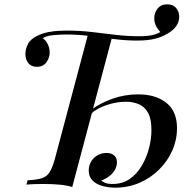

<svg xmlns="http://www.w3.org/2000/svg" viewBox="-20 -851 883 885"><path d="M313 11Q287 3 253 0Q219 -3 181 -3Q163 -3 143 -2.5Q123 -2 102 0L107 -20Q149 -22 172.5 -29.5Q196 -37 208.5 -57Q221 -77 232 -115L385 -690L496 -678ZM725 -707 724 -699Q712 -709 701.5 -727Q691 -745 691 -767Q691 -792 706.5 -811.5Q722 -831 750 -831Q777 -831 791.5 -814.5Q806 -798 806 -774Q806 -749 791 -729Q776 -709 752 -696Q728 -681 695 -672.5Q662 -664 611 -664Q560 -664 505 -671Q450 -678 394.5 -685Q339 -692 286 -692Q257 -692 225.5 -689Q194 -686 177 -675Q191 -666 200 -647.5Q209 -629 209 -609Q209 -585 194 -564Q179 -543 150 -543Q124 -543 110.5 -560Q97 -577 97 -602Q97 -624 108.5 -647.5Q120 -671 154 -687Q177 -698 203 -703Q229 -708 252.5 -709Q276 -710 288 -710Q348 -710 403 -703.5Q458 -697 512 -690.5Q566 -684 620 -684Q658 -684 681.5 -689Q705 -694 725 -707ZM796 -259Q796 -207 774.5 -158Q753 -109 714 -70Q675 -31 623 -8.5Q571 14 511 14Q480 14 451.5 6Q423 -2 406 -19.5Q389 -37 389 -65Q389 -87 399.5 -105.5Q410 -124 429 -135Q448 -146 471 -146Q493 -146 506 -135Q519 -124 519 -103Q519 -84 509 -67Q499 -50 482.5 -38Q466 -26 447 -19Q453 -13 465.5 -8Q478 -3 499 -3Q544 -3 577 -25.5Q610 -48 632.5 -85.5Q655 -123 666.5 -166.5Q678 -210 678 -252Q678 -302 663 -330Q648 -358 621.5 -370Q595 -382 561 -382Q516 -382 470.5 -366.5Q425 -351 399 -326L404 -347Q441 -375 497.5 -395.5Q554 -416 617 -416Q698 -416 747 -377Q796 -338 796 -259Z"/></svg>

Font: Playfair Display Medium
Style: Italic
Weight: 500
Italic angle: -14°
Designer: Claus Eggers Sørensen
Foundry: Claus Eggers Sørensen
Version: Version 1.203